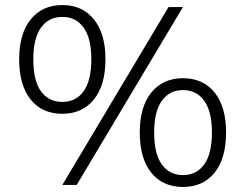

<svg xmlns="http://www.w3.org/2000/svg" viewBox="-20 -733 971 761"><path d="M284 0H227L648 -705H705ZM227 -282Q147 -282 101.5 -338.5Q56 -395 56 -498Q56 -600 102 -656.5Q148 -713 227 -713Q306 -713 352 -656.5Q398 -600 398 -498Q398 -395 352 -338.5Q306 -282 227 -282ZM227 -329Q281 -329 311.5 -371.5Q342 -414 342 -498Q342 -581 311.5 -623.5Q281 -666 227 -666Q173 -666 142.5 -623.5Q112 -581 112 -498Q112 -413 142.5 -371Q173 -329 227 -329ZM705 8Q625 8 579.5 -48.5Q534 -105 534 -208Q534 -310 580 -366.5Q626 -423 705 -423Q785 -423 830.5 -366.5Q876 -310 876 -208Q876 -105 830.5 -48.5Q785 8 705 8ZM705 -39Q759 -39 789.5 -81.5Q820 -124 820 -208Q820 -291 789.5 -333.5Q759 -376 705 -376Q652 -376 621.5 -333.5Q591 -291 591 -208Q591 -123 621.5 -81Q652 -39 705 -39Z"/></svg>

Font: Mulish ExtraLight Light
Style: Regular
Weight: 300
Version: Version 3.603